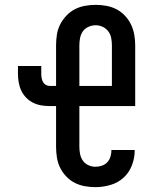

<svg xmlns="http://www.w3.org/2000/svg" viewBox="-20 -763 640 791"><path d="M373 8Q351 8 329 4Q307 0 287.5 -10Q268 -20 252.5 -36.5Q237 -53 227.5 -72.5Q218 -92 214.5 -114Q211 -136 211 -158V-326H185Q167 -326 149.5 -329Q132 -332 116 -340Q100 -348 87.5 -361Q75 -374 67.5 -390Q60 -406 57 -424Q54 -442 54 -459V-491H150V-459Q150 -451 151.5 -442Q153 -433 157 -425.5Q161 -418 168.5 -413.5Q176 -409 185 -409H211V-577Q211 -599 214.5 -621Q218 -643 228 -662.5Q238 -682 253.5 -698.5Q269 -715 288.5 -725Q308 -735 330 -739Q352 -743 374 -743Q396 -743 418 -739Q440 -735 459.5 -725Q479 -715 494.5 -698.5Q510 -682 519.5 -662.5Q529 -643 533 -621Q537 -599 537 -577V-326H307V-158Q307 -143 310 -128Q313 -113 321.5 -101Q330 -89 344 -82.5Q358 -76 373 -76Q387 -76 400 -80.5Q413 -85 422 -94.5Q431 -104 435 -117.5Q439 -131 439 -144V-145H535V-143Q535 -112 523.5 -82Q512 -52 489 -31Q466 -10 435 -1Q404 8 373 8ZM441 -409V-577Q441 -592 438 -607Q435 -622 426 -634Q417 -646 403 -652.5Q389 -659 374 -659Q359 -659 344.5 -652.5Q330 -646 321.5 -634Q313 -622 310 -607Q307 -592 307 -577V-409Z"/></svg>

Font: Iosevka Fixed Medium Extended
Style: Regular
Weight: 500
Width: 7
Monospace: yes
Designer: Belleve Invis
Foundry: Belleve Invis
Version: Version 24.1.1; ttfautohint (v1.8.4)